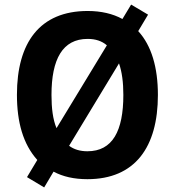

<svg xmlns="http://www.w3.org/2000/svg" viewBox="-20 -824 764 839"><path d="M670 -409C670 -529 642 -625 584 -688L627 -760L553 -804L515 -741C473 -764 422 -776 363 -776C154 -776 54 -638 54 -410C54 -290 81 -194 143 -125L98 -50L173 -5L214 -74C255 -52 304 -41 362 -41C570 -41 670 -181 670 -409ZM205 -409C205 -565 253 -654 363 -654C397 -654 425 -645 447 -626L227 -264C211 -302 205 -351 205 -409ZM519 -409C519 -252 472 -163 362 -163C330 -163 303 -171 282 -187L500 -547C513 -510 519 -464 519 -409Z"/></svg>

Font: Noto Sans Tamil UI SemiCondensed
Style: Bold
Weight: 700
Width: 4
Designer: Jelle Bosma - Monotype Design Team
Foundry: Monotype Imaging Inc.
Version: Version 2.004